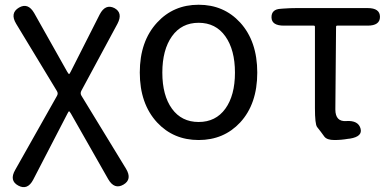

<svg xmlns="http://www.w3.org/2000/svg" viewBox="-20 -577 1649 809"><path d="M120 180Q96 226 57 205Q18 184 44 139L220 -173Q226 -183 220 -193L48 -477Q21 -522 60 -545Q98 -567 124 -522L263 -275Q269 -265 271 -265Q273 -265 278 -275L400 -516Q424 -562 462 -543Q499 -523 475 -477L323 -195Q317 -184 323 -174L511 134Q538 179 500 201Q462 223 436 178L279 -98Q273 -108 271 -108Q269 -108 264 -98Z M642 -61Q569 -140 569 -271.5Q569 -403 642 -482Q711 -557 817 -557Q923 -557 992 -482Q1064 -403 1064 -271Q1064 -139 992 -61Q923 13 817 13Q711 13 642 -61ZM704.5 -119Q745 -63 817 -63Q889 -63 929.5 -119Q970 -175 970 -271Q970 -367 929.5 -424Q889 -481 817 -481Q745 -481 704.5 -424Q664 -367 664 -271Q664 -175 704.5 -119Z M1446 8Q1418 13 1389 13Q1358 13 1347 -1Q1332 -22 1316 -42Q1307 -54 1307 -122V-464Q1307 -469 1302 -469H1176Q1125 -469 1124 -503Q1123 -538 1163 -540L1176 -541Q1203 -543 1230 -543H1529Q1581 -543 1581 -506Q1581 -469 1529 -469H1401Q1396 -469 1396 -464L1393 -116Q1393 -63 1440 -67Q1489 -70 1499 -36Q1509 -2 1455 7Z"/></svg>

Font: Resource Han Rounded KR
Style: Regular
Weight: 400
Designer: Cyano Hao (round all glyphs); Ryoko NISHIZUKA 西塚涼子 (kana, bopomofo & ideographs); Paul D. Hunt (Latin, Greek & Cyrillic)
Foundry: Cyano Hao
Version: 0.990